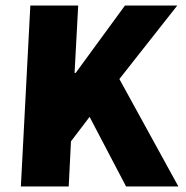

<svg xmlns="http://www.w3.org/2000/svg" viewBox="-20 -670 668 690"><path d="M89 -650H261L248 -408H252L429 -650H617L409 -386L621 0H433L302 -250L235 -162L227 0H55Z"/></svg>

Font: Kilde Sans Black
Style: Regular
Weight: 900
Italic angle: -3°
Designer: Paul D. Hunt
Foundry: Adobe Systems Incorporated
Version: Version 1.050;PS Version 1.000;hotconv 1.0.70;makeotf.lib2.5